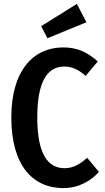

<svg xmlns="http://www.w3.org/2000/svg" viewBox="-20 -949 536 984"><path d="M374 -929 191 -815 223 -753 423 -835ZM304 -706C152 -706 38 -589 38 -347C38 -102 147 15 305 15C386 15 449 -25 487 -68L427 -140C394 -112 360 -87 311 -87C228 -87 171 -155 171 -347C171 -544 230 -608 310 -608C350 -608 384 -591 419 -560L481 -634C431 -679 379 -706 304 -706Z"/></svg>

Font: Fira Sans Condensed Medium
Style: Regular
Weight: 500
Width: 3
Designer: Carrois Corporate & Edenspiekermann AG
Foundry: Carrois Corporate GbR & Edenspiekermann AG
Version: Version 4.202;PS 004.202;hotconv 1.0.88;makeotf.lib2.5.64775